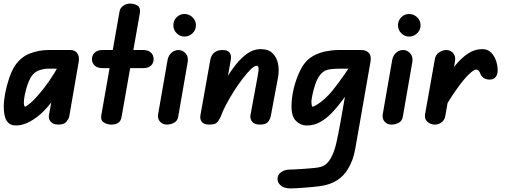

<svg xmlns="http://www.w3.org/2000/svg" viewBox="-20 -695 2826 1071"><path d="M69 5Q35 5 18 -20Q1 -45 1 -101Q1 -133 9 -175Q17 -217 31 -258.5Q45 -300 63 -328Q98 -379 149 -397.5Q200 -416 249 -416H352V-312H249Q227 -312 200 -303.5Q173 -295 153 -266Q142 -248 133 -221Q124 -194 118.5 -167Q113 -140 113 -121Q113 -117 114.5 -108.5Q116 -100 120 -100Q125 -100 149.5 -120Q174 -140 221 -198Q255 -241 280.5 -283Q306 -325 329 -366H410Q394 -331 373.5 -296.5Q353 -262 331.5 -228Q310 -194 289 -159Q263 -115 226 -77.5Q189 -40 148 -17.5Q107 5 69 5ZM305 0Q277 0 263 -16Q249 -32 253 -52L297 -299V-416H374Q398 -416 411 -398Q424 -380 419 -350L366 -44Q363 -31 350 -15.5Q337 0 305 0Z M601 0Q578 0 559 -12Q540 -24 545 -52L647 -632Q651 -652 668.5 -663.5Q686 -675 705 -675Q730 -675 747.5 -663.5Q765 -652 760 -621L658 -42Q654 -19 639 -9.5Q624 0 601 0ZM493 -365Q493 -387 508.5 -401.5Q524 -416 552 -416H778Q807 -416 822 -401.5Q837 -387 837 -365Q837 -343 822 -329Q807 -315 778 -315H552Q524 -315 508.5 -329Q493 -343 493 -365Z M911 0Q888 0 873 -16Q858 -32 862 -58L915 -362Q920 -386 937 -401Q954 -416 976 -416Q999 -416 1015.5 -397Q1032 -378 1027 -349L974 -44Q970 -20 950.5 -10Q931 0 911 0ZM1009 -491Q984 -491 965.5 -509.5Q947 -528 947 -554Q947 -580 965 -598.5Q983 -617 1009 -617Q1034 -617 1053.5 -599Q1073 -581 1073 -554Q1073 -528 1054 -509.5Q1035 -491 1009 -491Z M1430 0Q1400 0 1387 -15.5Q1374 -31 1377 -52L1418 -274Q1421 -289 1422 -301.5Q1423 -314 1421 -321Q1419 -328 1411 -328Q1399 -328 1378.5 -308Q1358 -288 1333 -255.5Q1308 -223 1284 -185Q1260 -147 1240.5 -110Q1221 -73 1211 -44L1198 -184Q1217 -216 1241 -256Q1265 -296 1295 -334Q1325 -372 1359.5 -396.5Q1394 -421 1434 -421Q1477 -421 1500.5 -398Q1524 -375 1531 -339Q1538 -303 1531 -264L1491 -50Q1488 -31 1475.5 -15.5Q1463 0 1430 0ZM1147 0Q1117 0 1105.5 -15.5Q1094 -31 1098 -52L1154 -366Q1155 -373 1161.5 -385Q1168 -397 1182.5 -406.5Q1197 -416 1222 -416Q1251 -416 1261.5 -400.5Q1272 -385 1267 -359L1211 -44Q1202 -24 1191 -12Q1180 0 1147 0Z M1528 303Q1528 280 1548 265.5Q1568 251 1596 251Q1602 251 1621.5 250Q1641 249 1665.5 247.5Q1690 246 1711.5 244Q1733 242 1743 241Q1775 237 1792 225.5Q1809 214 1823 191Q1844 156 1856 103Q1868 50 1878 -7L1917 -228L1948 -416H1995Q2024 -416 2038.5 -398.5Q2053 -381 2046 -347L1985 2Q1972 72 1961.5 135.5Q1951 199 1920 249Q1897 288 1858 312Q1819 336 1767 343Q1753 345 1728.5 347.5Q1704 350 1677.5 352Q1651 354 1630 355Q1609 356 1601 356Q1565 356 1546.5 340Q1528 324 1528 303ZM1606 -101Q1606 -140 1614.5 -182.5Q1623 -225 1638 -264Q1653 -303 1671 -331Q1694 -365 1728 -383.5Q1762 -402 1799 -409Q1836 -416 1869 -416H1986V-312H1869Q1836 -312 1808.5 -306Q1781 -300 1761 -271Q1748 -253 1738 -222.5Q1728 -192 1722.5 -164.5Q1717 -137 1717 -128Q1717 -121 1718.5 -110.5Q1720 -100 1724 -100Q1730 -100 1749.5 -112Q1769 -124 1793 -145.5Q1817 -167 1838 -194Q1869 -233 1901 -279Q1933 -325 1958 -366H2034Q1994 -293 1954.5 -229.5Q1915 -166 1869 -109Q1852 -87 1825.5 -60Q1799 -33 1765.5 -14Q1732 5 1691 5Q1657 5 1631.5 -20Q1606 -45 1606 -101Z M2164 0Q2141 0 2126 -16Q2111 -32 2115 -58L2168 -362Q2173 -386 2190 -401Q2207 -416 2229 -416Q2252 -416 2268.5 -397Q2285 -378 2280 -349L2227 -44Q2223 -20 2203.5 -10Q2184 0 2164 0ZM2262 -491Q2237 -491 2218.5 -509.5Q2200 -528 2200 -554Q2200 -580 2218 -598.5Q2236 -617 2262 -617Q2287 -617 2306.5 -599Q2326 -581 2326 -554Q2326 -528 2307 -509.5Q2288 -491 2262 -491Z M2711 -251Q2691 -251 2676.5 -261.5Q2662 -272 2657 -290Q2655 -295 2649.5 -301Q2644 -307 2636 -307Q2623 -307 2594 -279Q2565 -251 2525.5 -195Q2486 -139 2438 -55L2450 -239Q2486 -290 2520.5 -331.5Q2555 -373 2591.5 -397Q2628 -421 2671 -421Q2700 -421 2719 -402Q2738 -383 2747 -356Q2756 -329 2756 -304Q2756 -279 2744.5 -265Q2733 -251 2711 -251ZM2406 0Q2383 0 2365 -15Q2347 -30 2351 -57L2406 -367Q2411 -391 2430.5 -403.5Q2450 -416 2469 -416Q2492 -416 2507.5 -399Q2523 -382 2518 -353L2464 -49Q2460 -25 2443 -12.5Q2426 0 2406 0Z"/></svg>

Font: Edu QLD Beginner
Style: Bold
Weight: 700
Designer: Tina and Corey Anderson
Foundry: Google for Education
Version: Version 1.003